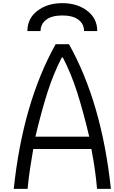

<svg xmlns="http://www.w3.org/2000/svg" viewBox="-20 -1197 723 1217"><path d="M513 -1000Q513 -1044.3 477.5 -1071.6Q442.1 -1099 375 -1099Q307.9 -1099 272.5 -1071.6Q237 -1044.3 237 -1000H153.6Q153.6 -1080.1 217.1 -1128.6Q280.6 -1177.1 375 -1177.1Q469.4 -1177.1 532.9 -1128.6Q596.4 -1080.1 596.4 -1000ZM67.1 0Q125 -545.6 332.7 -916.7H417.3Q625 -545.6 682.9 0H595.1Q585.3 -117.8 559.2 -252.6H190.8Q187.5 -232.4 181 -193Q174.5 -153.6 170.6 -128.3Q166.7 -102.9 162.1 -67.1Q157.6 -31.2 154.9 0ZM545.6 -330.7Q507.8 -490.2 469.4 -610.7Q431 -731.1 378.3 -832.7H371.7Q319 -731.1 280.6 -610.7Q242.2 -490.2 204.4 -330.7Z"/></svg>

Font: Monoid
Style: Regular
Weight: 400
Width: 4
Monospace: yes
Designer: Andreas Larsen (@larsenwork)
Version: Version 0.61